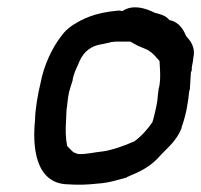

<svg xmlns="http://www.w3.org/2000/svg" viewBox="-20 -493 551 526"><path d="M91 -265C84 -237 76 -191 76 -164C69 -97 74 11 167 12C194 14 221 13 247 10C280 8 305 -1 328 -7V-8C366 -24 393 -36 422 -70C439 -88 464 -108 477 -141L478 -146C482 -156 485 -168 488 -179V-180C489 -184 491 -190 492 -198L495 -216C497 -227 497 -237 499 -246L500 -247C501 -261 502 -280 503 -295L505 -299V-300C506 -305 505 -309 506 -312C508 -320 509 -327 510 -337C516 -366 499 -384 490 -394C483 -411 471 -433 444 -438C434 -451 419 -454 404 -458C403 -458 352 -488 316 -463H314L307 -464H304C236 -458 205 -440 179 -424C167 -416 156 -406 147 -393C123 -362 100 -314 91 -265ZM169 -240C172 -249 175 -262 179 -273V-274C181 -288 189 -306 194 -316C204 -343 220 -364 254 -371C268 -373 280 -377 286 -378H288C293 -379 296 -379 304 -379H337L357 -368L385 -356C401 -346 406 -338 417 -326C418 -305 421 -281 416 -254L415 -252C413 -239 412 -228 411 -217L408 -200C406 -191 401 -169 398 -160V-159C386 -141 368 -120 347 -105C344 -104 333 -100 327 -97L305 -89C292 -85 273 -79 260 -78C239 -76 217 -70 195 -71C193 -71 188 -73 181 -76C175 -81 170 -87 164 -93C160 -112 159 -136 161 -162C162 -174 161 -189 164 -204V-205C165 -218 167 -230 169 -240Z"/></svg>

Font: Scribbler
Style: BlkIta
Weight: 900
Designer: Mew Too
Foundry: Cannot Into Space Fonts
Version: Version 1.001